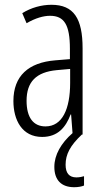

<svg xmlns="http://www.w3.org/2000/svg" viewBox="-20 -562 431 802"><path d="M254 126C254 83 273 46 322 0H325V-360C325 -485 288 -542 195 -542C153 -542 110 -530 73 -507L91 -465C129 -487 162 -496 189 -496C248 -496 272 -459 272 -358V-315L211 -310C99 -301 36 -245 36 -140C36 -61 72 10 156 10C222 10 255 -31 275 -84H277L283 -6C235 36 207 85 207 135C207 190 236 220 290 220C307 220 322 217 331 213V174C325 176 312 179 299 179C269 179 254 161 254 126ZM217 -269 273 -274V-216C273 -106 240 -34 170 -34C120 -34 91 -70 91 -141C91 -220 131 -261 217 -269Z"/></svg>

Font: Noto Sans Georgian ExtraCondensed Light
Style: Regular
Weight: 300
Width: 2
Designer: Monotype Design Team, Akaki Razmadze
Foundry: Google LLC
Version: Version 2.005